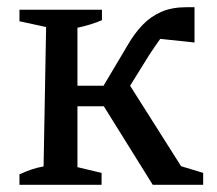

<svg xmlns="http://www.w3.org/2000/svg" viewBox="-20 -513 602 533"><path d="M34 0V-29Q49 -36 66 -42Q83 -48 101 -51L108 -438L34 -454V-486H263V-457Q233 -444 195 -436V-49L262 -33V0ZM155 -218V-275H307V-218ZM404 0 252 -244 326 -299 497 -29 475 -54 544 -33V0ZM312 -228 249 -244 334 -387Q353 -420 375.5 -443.5Q398 -467 427.5 -480Q457 -493 498 -493Q503 -493 508.5 -493Q514 -493 520 -493V-395L407 -407L450 -431Q437 -422 423 -402.5Q409 -383 394 -360Z"/></svg>

Font: Piazzolla 24pt Medium
Style: Regular
Weight: 500
Designer: Juan Pablo del Peral
Foundry: Huerta Tipografica
Version: Version 2.005